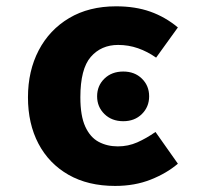

<svg xmlns="http://www.w3.org/2000/svg" viewBox="-20 -583 655 620"><path d="M360.5 -110.3Q393.8 -110.3 423.3 -123.3Q452.8 -136.4 482.1 -156.9L554.4 -54.4Q518.5 -23.6 466.9 -3.1Q415.4 17.4 351.8 17.4Q264.1 17.4 201 -18.7Q137.9 -54.9 104.1 -119.2Q70.3 -183.6 70.3 -268.7Q70.3 -353.8 104.9 -420.3Q139.5 -486.7 203.3 -524.6Q267.2 -562.6 354.9 -562.6Q416.9 -562.6 465.4 -545.4Q513.8 -528.2 554.4 -494.4L484.1 -396.9Q456.4 -416.4 425.6 -427.2Q394.9 -437.9 361.5 -437.9Q306.7 -437.9 273.1 -399.2Q239.5 -360.5 239.5 -268.7Q239.5 -208.7 255.4 -174.1Q271.3 -139.5 298.7 -124.9Q326.2 -110.3 360.5 -110.3ZM378.1 -352Q414.9 -352 438.2 -329.1Q461.6 -306.2 461.6 -272Q461.6 -237.9 438.2 -214.8Q414.9 -191.6 378.1 -191.6Q340.8 -191.6 317.2 -214.8Q293.6 -237.9 293.6 -272Q293.6 -306.2 317.2 -329.1Q340.8 -352 378.1 -352Z"/></svg>

Font: Fira Code
Style: Bold
Weight: 700
Monospace: yes
Designer: Carrois Corporate, Edenspiekermann AG, Nikita Prokopov
Foundry: Carrois Corporate, Edenspiekermann AG, Nikita Prokopov
Version: Version 6.000; ttfautohint (v1.8.2) -l 8 -r 50 -G 200 -x 14 